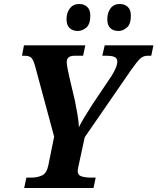

<svg xmlns="http://www.w3.org/2000/svg" viewBox="-20 -941 788 961"><path d="M101 0 112 -52H137Q167 -52 190.5 -63Q214 -74 222 -114L251 -257L156 -609Q148 -638 138.5 -650Q129 -662 102 -662H90L100 -714H407L396 -662H354Q314 -662 314 -631Q314 -618 318.5 -595.5Q323 -573 329 -547L355 -437Q361 -406 367.5 -369.5Q374 -333 375 -304Q384 -324 402.5 -354.5Q421 -385 445 -422L539 -562Q551 -581 559 -599.5Q567 -618 567 -634Q567 -649 554 -655.5Q541 -662 510 -662H492L504 -714H748L737 -662H719Q697 -662 681 -647Q665 -632 635 -589L404 -254L374 -115Q369 -93 369 -86Q369 -64 388.5 -58Q408 -52 437 -52H459L448 0ZM573 -786Q547 -786 532 -800.5Q517 -815 517 -844Q517 -878 533.5 -899.5Q550 -921 579 -921Q604 -921 619.5 -906.5Q635 -892 635 -863Q635 -820 615 -803Q595 -786 573 -786ZM369 -786Q344 -786 328.5 -800.5Q313 -815 313 -844Q313 -878 330 -899.5Q347 -921 376 -921Q401 -921 416.5 -906.5Q432 -892 432 -863Q432 -820 412 -803Q392 -786 369 -786Z"/></svg>

Font: Noto Serif SemiCondensed
Style: Bold Italic
Weight: 700
Width: 4
Italic angle: -12°
Designer: Monotype Design Team
Foundry: Monotype Imaging Inc.
Version: Version 2.014